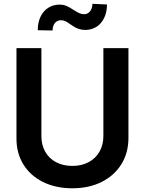

<svg xmlns="http://www.w3.org/2000/svg" viewBox="-20 -981 763 1012"><path d="M524.9 -727.3H657V-252.1Q656.6 -174.7 619.5 -115.1Q582.4 -55.4 515.6 -22Q448.9 11.4 361.5 11.4Q273.4 11.4 206.3 -22Q139.2 -55.4 102.8 -115.1Q66.4 -174.7 66.8 -252.1V-727.3H198.2V-263.5Q198.2 -217.7 218 -182Q237.9 -146.3 275 -126.4Q312.1 -106.5 361.5 -106.5Q410.5 -106.5 447.4 -126.4Q484.4 -146.3 504.6 -182Q524.9 -217.7 524.9 -263.5ZM179 -821.7Q179 -862.9 193.9 -893.5Q208.8 -924 234.7 -940.2Q260.7 -956.3 292.6 -956.7Q314.6 -956.7 330.8 -949.6Q346.9 -942.5 368.6 -928.3Q386.4 -916.9 397.9 -911.6Q409.4 -906.2 423.3 -906.2Q436.4 -906.2 446.2 -913.4Q456 -920.5 461.5 -932.7Q467 -945 467.3 -960.9L544 -957.4Q543.7 -916.2 528.6 -885.7Q513.5 -855.1 487.9 -839.3Q462.4 -823.5 430.4 -823.2Q413 -823.2 399 -827.4Q384.9 -831.7 374.8 -837.4Q364.7 -843 351.6 -852.3Q336.3 -863.6 325.3 -869Q314.3 -874.3 300.4 -874.3Q287.6 -874.3 277.7 -867.2Q267.8 -860.1 262.4 -848Q257.1 -835.9 257.1 -820.3Z"/></svg>

Font: Riot Sans
Style: Regular
Weight: 400
Designer: Rasmus Andersson
Foundry: rsms
Version: Version 3.005